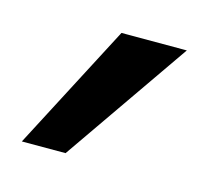

<svg xmlns="http://www.w3.org/2000/svg" viewBox="-52 -182 402 369"><g transform="rotate(15 149.0 2.5)"><path d="M279 -123H149L18 128H105Z"/></g></svg>

Font: Perun SemiBold Italic
Style: Regular
Weight: 400
Italic angle: -12°
Foundry: Copyright (c) Stefan Peev, Context Ltd, 2016
Version: Version 1.026